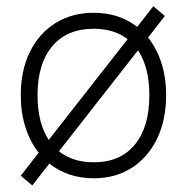

<svg xmlns="http://www.w3.org/2000/svg" viewBox="-20 -550 584 601"><path d="M45 -252Q45 -330 73.8 -388Q102.5 -446 154 -478Q205.5 -510 273.5 -510Q352.5 -510 409.5 -466L460 -530.5L496 -500L443.5 -432.5Q470.5 -399 485.2 -353.2Q500 -307.5 500 -252Q500 -174 471.5 -115.5Q443 -57 392.2 -24.5Q341.5 8 273.5 8Q192.5 8 134.5 -38L81 30.5L45 0L101 -72Q74.5 -105.5 59.8 -151.2Q45 -197 45 -252ZM97.5 -252Q97.5 -165.5 132.5 -112L379.5 -427.5Q337 -460 273.5 -460Q190 -460 143.8 -405.5Q97.5 -351 97.5 -252ZM447.5 -252Q447.5 -339 412 -392.5L164.5 -76.5Q208 -42 273.5 -42Q356.5 -42 402 -97.2Q447.5 -152.5 447.5 -252Z"/></svg>

Font: Overused Grotesk Light
Style: Regular
Weight: 300
Version: Version 0.004